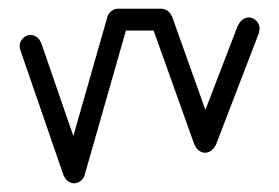

<svg xmlns="http://www.w3.org/2000/svg" viewBox="-20 -405 640 440"><path d="M25 -300Q25 -294 28.5 -288Q32 -282 38 -278.5Q44 -275 50 -275Q56 -275 62 -278.5Q68 -282 71.5 -288Q75 -294 75 -300Q75 -306 71.5 -312Q68 -318 62 -321.5Q56 -325 50 -325Q44 -325 38 -321.5Q32 -318 28.5 -312Q25 -306 25 -300Z M74 -308 26 -292 126 -2 174 -18Z M125 -10Q125 -4 128.5 2Q132 8 138 11.5Q144 15 150 15Q156 15 162 11.5Q168 8 171.5 2Q175 -4 175 -10Q175 -16 171.5 -22Q168 -28 162 -31.5Q156 -35 150 -35Q144 -35 138 -31.5Q132 -28 128.5 -22Q125 -16 125 -10Z M126 -16 174 -4 274 -354 226 -366Z M225 -360Q225 -354 228.5 -348Q232 -342 238 -338.5Q244 -335 250 -335Q256 -335 262 -338.5Q268 -342 271.5 -348Q275 -354 275 -360Q275 -366 271.5 -372Q268 -378 262 -381.5Q256 -385 250 -385Q244 -385 238 -381.5Q232 -378 228.5 -372Q225 -366 225 -360Z M250 -385V-335H350V-385Z M325 -360Q325 -354 328.5 -348Q332 -342 338 -338.5Q344 -335 350 -335Q356 -335 362 -338.5Q368 -342 371.5 -348Q375 -354 375 -360Q375 -366 371.5 -372Q368 -378 362 -381.5Q356 -385 350 -385Q344 -385 338 -381.5Q332 -378 328.5 -372Q325 -366 325 -360Z M374 -368 326 -352 426 -72 474 -88Z M425 -80Q425 -74 428.5 -68Q432 -62 438 -58.5Q444 -55 450 -55Q456 -55 462 -58.5Q468 -62 471.5 -68Q475 -74 475 -80Q475 -86 471.5 -92Q468 -98 462 -101.5Q456 -105 450 -105Q444 -105 438 -101.5Q432 -98 428.5 -92Q425 -86 425 -80Z M426 -89 474 -71 574 -331 526 -349Z M525 -340Q525 -334 528.5 -328Q532 -322 538 -318.5Q544 -315 550 -315Q556 -315 562 -318.5Q568 -322 571.5 -328Q575 -334 575 -340Q575 -346 571.5 -352Q568 -358 562 -361.5Q556 -365 550 -365Q544 -365 538 -361.5Q532 -358 528.5 -352Q525 -346 525 -340Z"/></svg>

Font: Linefont ExtraLight
Style: Regular
Weight: 250
Monospace: yes
Version: Version 3.002;gftools[0.9.33]